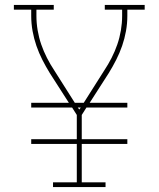

<svg xmlns="http://www.w3.org/2000/svg" viewBox="-20 -755 640 775"><path d="M194 0V-19H290V-174H106V-193H290V-291L271 -321H106V-340H258L181 -460Q165 -486 151 -513.5Q137 -541 127 -570Q117 -599 111.5 -629.5Q106 -660 106 -691V-716H36V-735H197V-716H127V-691Q127 -662 132 -632.5Q137 -603 146.5 -575.5Q156 -548 169.5 -521.5Q183 -495 199 -471L282 -340H318L401 -471Q417 -495 430.5 -521.5Q444 -548 453.5 -575.5Q463 -603 468 -632.5Q473 -662 473 -691V-716H403V-735H564V-716H494V-691Q494 -660 488.5 -629.5Q483 -599 473 -570Q463 -541 449 -513.5Q435 -486 419 -460L342 -340H494V-321H329L310 -291V-193H494V-174H310V-19H406V0ZM300 -313 306 -321H294Z"/></svg>

Font: Iosevka Curly Slab ThEx
Style: Regular
Weight: 100
Width: 7
Monospace: yes
Designer: Belleve Invis
Foundry: Belleve Invis
Version: Version 11.1.0; ttfautohint (v1.8.3)